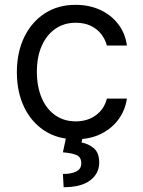

<svg xmlns="http://www.w3.org/2000/svg" viewBox="-20 -573 602 806"><path d="M297.9 11.7Q221.7 11.7 166.3 -24.7Q110.8 -61 80.8 -124.5Q50.8 -188 50.8 -269.5Q50.8 -353 81.5 -416.7Q112.3 -480.5 167.7 -516.6Q223.1 -552.7 296.9 -552.7Q354.5 -552.7 400.6 -531.5Q446.8 -510.3 476.3 -471.7Q505.9 -433.1 512.7 -381.8H428.7Q422.4 -406.7 405.8 -428.7Q389.2 -450.7 362.1 -464.1Q335 -477.5 297.9 -477.5Q249 -477.5 212.4 -452.1Q175.8 -426.8 155.3 -380.6Q134.8 -334.5 134.8 -272.5Q134.8 -209.5 154.8 -162.4Q174.8 -115.2 211.7 -89.4Q248.5 -63.5 297.9 -63.5Q347.2 -63.5 382.3 -89.1Q417.5 -114.7 428.7 -159.2H512.7Q505.9 -110.8 477.8 -72.3Q449.7 -33.7 404.1 -11Q358.4 11.7 297.9 11.7ZM258.8 -2.9H328.1L322.3 25.4Q350.1 29.8 373.3 48.8Q396.5 67.9 396.5 109.4Q396.5 155.3 358.6 184.1Q320.8 212.9 247.1 212.9L244.1 157.2Q277.3 157.7 299.3 147.2Q321.3 136.7 321.3 112.3Q321.3 87.9 303 78.9Q284.7 69.8 244.1 66.4Z"/></svg>

Font: GitLab Sans
Style: Regular
Weight: 400
Designer: Rasmus Andersson
Foundry: Modifications by GitLab B.V., manufactured by rsms
Version: Version 4.000;git-c8fb6b7